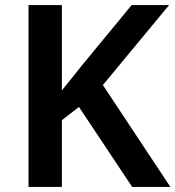

<svg xmlns="http://www.w3.org/2000/svg" viewBox="-20 -734 689 754"><path d="M649 0 384 -400 644 -714H497L304 -480C277 -446 250 -412 223 -379V-714H92V0H223V-262L290 -314L499 0Z"/></svg>

Font: Noto Kufi Arabic SemiBold
Style: Regular
Weight: 600
Designer: Monotype Design Team, David Williams, Khaled Hosny
Foundry: Google LLC
Version: Version 2.109